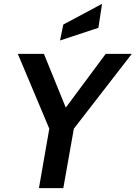

<svg xmlns="http://www.w3.org/2000/svg" viewBox="-20 -981 707 1001"><path d="M237 -310 73 -700H209L323 -420L531 -700H667L365 -310L310 0H183ZM310 -853 512 -961 493 -836 293 -770Z"/></svg>

Font: Cabin
Style: Bold Italic
Weight: 700
Italic angle: -7°
Designer: Pablo Impallari
Foundry: Pablo Impallari. http://www.impallari.com Igino Marini. http://www.ikern.com
Version: Version 2.200